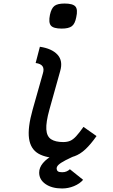

<svg xmlns="http://www.w3.org/2000/svg" viewBox="-20 -883 640 1088"><path d="M328 14Q244 14 198.5 -12Q153 -38 144.5 -98.5Q136 -159 165 -262L223 -467Q231 -493 221 -507.5Q211 -522 182 -526L206 -618Q274 -608 306 -573Q338 -538 321 -480L260 -262Q240 -190 242.5 -150Q245 -110 269.5 -94Q294 -78 338 -78Q361 -78 377.5 -85Q394 -92 411.5 -111Q429 -130 453 -164L527 -112Q494 -65 464 -37Q434 -9 401.5 2.5Q369 14 328 14ZM330 -721Q283 -721 268.5 -738Q254 -755 263 -799Q271 -836 288.5 -849.5Q306 -863 346 -863Q393 -863 407.5 -846Q422 -829 412 -785Q405 -748 387 -734.5Q369 -721 330 -721ZM332 185Q274 185 238 160Q202 135 202 95Q202 67 223 41.5Q244 16 278.5 -1.5Q313 -19 351 -23L430 -11Q380 10 351.5 25Q323 40 311.5 51Q300 62 301 74Q302 83 308.5 88Q315 93 333 93Q347 93 358 88Q369 83 376 76L451 136Q432 158 399.5 171.5Q367 185 332 185Z"/></svg>

Font: Victor Mono Thin
Style: Italic
Weight: 100
Italic angle: -12°
Monospace: yes
Designer: Rune Bjørnerås
Version: Version 1.561;gftools[0.9.30]